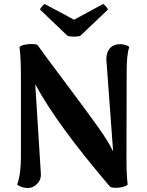

<svg xmlns="http://www.w3.org/2000/svg" viewBox="-20 -930 740 964"><path d="M66 -3Q85 -54 85 -141V-555Q85 -638 78 -693Q84 -701 101.5 -705Q119 -709 138 -709Q163 -709 169 -703Q194 -667 312 -510Q419 -367 472.5 -292Q526 -217 548 -169L515 -618L514 -632Q514 -665 529.5 -685Q545 -705 575 -708Q607 -710 629 -695Q616 -656 616 -572L615 -139Q615 -50 621 -3Q614 4 597.5 8.5Q581 13 563 13Q542 13 533 8Q264 -307 157 -507L185 -61Q188 -29 167 -7.5Q146 14 120 14Q89 14 66 -3ZM353 -746Q328 -746 318 -751L181 -882Q182 -887 190 -897Q198 -907 204 -910L352 -831L498 -910Q504 -907 512.5 -897Q521 -887 522 -882L384 -751Q374 -746 353 -746Z"/></svg>

Font: Arima Madurai Black
Style: Regular
Weight: 900
Designer: Joana Correia and Natanael Gama
Foundry: NDISCOVER
Version: Version 1.019